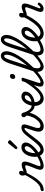

<svg xmlns="http://www.w3.org/2000/svg" viewBox="1546 -2812 1074 4629"><g transform="rotate(-90 2083.5 -498.0)"><path d="M-181 17Q-200 17 -206.5 5.5Q-213 -6 -210 -20.5Q-207 -35 -195 -46.5Q-183 -58 -164 -58Q-129 -58 -91 -79Q-53 -100 -10 -145Q33 -190 81 -263Q129 -336 184 -440L239 -413Q179 -292 126 -209.5Q73 -127 22.5 -77Q-28 -27 -78 -5Q-128 17 -181 17ZM400 17Q356 17 335 1Q314 -15 308 -40Q302 -65 306.5 -91.5Q311 -118 318 -138Q322 -150 333 -177Q344 -204 358 -238.5Q372 -273 385.5 -309Q399 -345 408 -375Q416 -405 411.5 -416.5Q407 -428 386 -428Q363 -428 337 -418.5Q311 -409 283 -399.5Q255 -390 224 -390Q206 -390 193 -405Q180 -420 172.5 -443.5Q165 -467 165 -493Q165 -514 172 -532.5Q179 -551 194.5 -563Q210 -575 234 -575Q254 -575 266 -562Q278 -549 278 -529Q278 -516 274.5 -500.5Q271 -485 260 -469Q269 -469 286.5 -475.5Q304 -482 327.5 -491Q351 -500 377.5 -506.5Q404 -513 430 -513Q461 -513 479.5 -498Q498 -483 502 -452.5Q506 -422 493 -373Q486 -345 472.5 -308.5Q459 -272 444.5 -235.5Q430 -199 418.5 -169.5Q407 -140 403 -126Q394 -96 395 -77Q396 -58 419 -58Q433 -58 439.5 -46.5Q446 -35 444.5 -20.5Q443 -6 432 5.5Q421 17 400 17Z M400 17Q381 17 374.5 5.5Q368 -6 371.5 -20.5Q375 -35 387 -46.5Q399 -58 418 -58Q459 -58 515.5 -81Q572 -104 642 -150Q654 -158 664 -153Q674 -148 679.5 -136Q685 -124 683 -111Q681 -98 670 -90Q611 -51 560.5 -27.5Q510 -4 469.5 6.5Q429 17 400 17Z M643 -143Q661 -154 678 -166Q695 -178 712 -190Q757 -223 793 -258Q829 -293 850.5 -327Q872 -361 872 -390Q872 -413 862 -426Q852 -439 832 -439Q818 -439 811.5 -451Q805 -463 807 -479Q809 -495 820.5 -507Q832 -519 853 -519Q883 -519 908 -506.5Q933 -494 947.5 -470.5Q962 -447 962 -414Q962 -369 933.5 -319.5Q905 -270 858 -221.5Q811 -173 753 -131Q734 -118 714 -104.5Q694 -91 674 -79Z M775 17Q747 17 722.5 6Q698 -5 678 -25Q658 -45 644.5 -72Q631 -99 623.5 -131Q616 -163 616 -199Q616 -246 629 -301.5Q642 -357 670.5 -406.5Q699 -456 744 -487.5Q789 -519 853 -519Q867 -519 873.5 -507Q880 -495 877.5 -479Q875 -463 863.5 -451Q852 -439 831 -439Q806 -439 785.5 -422.5Q765 -406 750 -379Q735 -352 725 -320Q715 -288 710 -256.5Q705 -225 705 -200Q705 -172 711 -147Q717 -122 728 -102.5Q739 -83 755 -71.5Q771 -60 791 -60Q821 -60 852.5 -79.5Q884 -99 919.5 -135.5Q955 -172 995 -222.5Q1035 -273 1081 -336Q1124 -394 1158 -430Q1192 -466 1220 -485.5Q1248 -505 1272 -512Q1296 -519 1320 -519Q1329 -519 1332.5 -507.5Q1336 -496 1332.5 -481.5Q1329 -467 1319.5 -455.5Q1310 -444 1293 -444Q1281 -444 1264 -431.5Q1247 -419 1225.5 -395.5Q1204 -372 1177.5 -338.5Q1151 -305 1121 -264Q1069 -193 1025.5 -140Q982 -87 943 -52Q904 -17 863.5 0Q823 17 775 17Z M835 -616Q826 -616 813.5 -625.5Q801 -635 801 -646Q801 -653 803.5 -659Q806 -665 811 -671L934 -824Q943 -836 950 -840Q957 -844 965 -844Q975 -844 987.5 -837Q1000 -830 1009 -819Q1018 -808 1018 -796Q1018 -788 1014.5 -783Q1011 -778 1005 -773L864 -631Q849 -616 835 -616Z M1351 19Q1300 19 1271.5 -1Q1243 -21 1232 -53.5Q1221 -86 1224.5 -124.5Q1228 -163 1240 -201L1311 -420Q1314 -430 1310.5 -437Q1307 -444 1295 -444Q1283 -444 1278.5 -455.5Q1274 -467 1277 -481.5Q1280 -496 1291 -507.5Q1302 -519 1320 -519Q1357 -519 1374.5 -505.5Q1392 -492 1396 -470.5Q1400 -449 1396 -425Q1392 -401 1386 -381L1327 -201Q1319 -176 1314 -151.5Q1309 -127 1311 -106.5Q1313 -86 1327 -73.5Q1341 -61 1371 -61Q1397 -61 1423.5 -74.5Q1450 -88 1475.5 -112.5Q1501 -137 1524 -168Q1547 -199 1564.5 -235Q1582 -271 1593 -308Q1600 -331 1605.5 -353.5Q1611 -376 1611 -398Q1592 -413 1582 -428Q1572 -443 1572 -464Q1572 -488 1587.5 -503.5Q1603 -519 1627 -519Q1644 -519 1656 -511Q1668 -503 1676 -489Q1684 -475 1687.5 -456Q1691 -437 1691 -415Q1691 -360 1674 -300.5Q1657 -241 1625.5 -184Q1594 -127 1551.5 -81Q1509 -35 1458 -8Q1407 19 1351 19Z M1869 -199Q1810 -199 1764 -228Q1718 -257 1683 -314Q1648 -371 1621 -453Q1615 -472 1627.5 -483Q1640 -494 1656.5 -492Q1673 -490 1680 -469Q1700 -411 1725 -366Q1750 -321 1785 -295.5Q1820 -270 1869 -270Q1878 -270 1883 -259.5Q1888 -249 1888 -234.5Q1888 -220 1883 -209.5Q1878 -199 1869 -199Z M1854 -266Q1884 -262 1925.5 -270Q1967 -278 2007 -296Q2047 -314 2073.5 -341Q2100 -368 2100 -401Q2100 -420 2089 -429.5Q2078 -439 2057 -439Q2043 -439 2037 -451Q2031 -463 2033 -479Q2035 -495 2046.5 -507Q2058 -519 2079 -519Q2100 -519 2120 -512Q2140 -505 2155.5 -492Q2171 -479 2180 -461Q2189 -443 2189 -421Q2189 -373 2162 -331.5Q2135 -290 2088 -258.5Q2041 -227 1980.5 -211Q1920 -195 1854 -199Z M2025 17Q1990 17 1961.5 6Q1933 -5 1911.5 -25Q1890 -45 1875 -72Q1860 -99 1852.5 -131Q1845 -163 1845 -199Q1845 -246 1858 -301.5Q1871 -357 1899.5 -406.5Q1928 -456 1973 -487.5Q2018 -519 2082 -519Q2096 -519 2102.5 -507Q2109 -495 2106.5 -479Q2104 -463 2092.5 -451Q2081 -439 2060 -439Q2029 -439 2005 -414Q1981 -389 1965.5 -351Q1950 -313 1942 -272.5Q1934 -232 1934 -200Q1934 -172 1940.5 -147Q1947 -122 1960.5 -102.5Q1974 -83 1996 -71.5Q2018 -60 2049 -60Q2087 -60 2144.5 -99.5Q2202 -139 2277 -227.5Q2352 -316 2440 -463Q2445 -471 2455.5 -465Q2466 -459 2474 -448.5Q2482 -438 2477 -430Q2385 -260 2303.5 -162.5Q2222 -65 2152.5 -24Q2083 17 2025 17Z M2404 17Q2360 17 2338.5 1Q2317 -15 2312 -40.5Q2307 -66 2312 -94.5Q2317 -123 2325 -148L2435 -483Q2442 -503 2451.5 -509Q2461 -515 2480 -515Q2511 -515 2519.5 -505.5Q2528 -496 2521 -476L2414 -149Q2396 -96 2397.5 -77Q2399 -58 2422 -58Q2436 -58 2443 -46.5Q2450 -35 2448.5 -20.5Q2447 -6 2436 5.5Q2425 17 2404 17ZM2542 -669Q2522 -669 2508 -682Q2494 -695 2494 -720Q2494 -747 2511.5 -771Q2529 -795 2566 -795Q2587 -795 2601 -782.5Q2615 -770 2615 -744Q2615 -717 2597.5 -693Q2580 -669 2542 -669Z M2399 17Q2380 17 2374 5.5Q2368 -6 2371.5 -20.5Q2375 -35 2387.5 -46.5Q2400 -58 2419 -58Q2447 -58 2489.5 -82Q2532 -106 2584.5 -148Q2637 -190 2693 -246Q2749 -302 2804.5 -367Q2860 -432 2909.5 -500.5Q2959 -569 2997 -637Q3035 -705 3057 -767Q3079 -829 3079 -880Q3079 -899 3091.5 -908.5Q3104 -918 3120.5 -918Q3137 -918 3149.5 -908.5Q3162 -899 3162 -880Q3162 -833 3142.5 -774.5Q3123 -716 3088.5 -651.5Q3054 -587 3008.5 -520Q2963 -453 2909.5 -388Q2856 -323 2799 -263Q2742 -203 2685.5 -152Q2629 -101 2575.5 -63Q2522 -25 2477 -4Q2432 17 2399 17Z M2792 17Q2736 17 2703.5 -17.5Q2671 -52 2667 -114.5Q2663 -177 2690 -260L2864 -792Q2902 -909 2947 -962Q2992 -1015 3056 -1015Q3088 -1015 3112 -998Q3136 -981 3149 -951Q3162 -921 3162 -880Q3162 -861 3149.5 -852Q3137 -843 3120.5 -843Q3104 -843 3091.5 -852Q3079 -861 3079 -880Q3079 -897 3076 -909Q3073 -921 3066 -928Q3059 -935 3045 -935Q3029 -935 3014.5 -921.5Q3000 -908 2983.5 -872.5Q2967 -837 2945 -772L2772 -243Q2752 -183 2750.5 -141Q2749 -99 2765 -78.5Q2781 -58 2811 -58Q2825 -58 2832 -46.5Q2839 -35 2837 -20.5Q2835 -6 2824 5.5Q2813 17 2792 17Z M2793 17Q2774 17 2768 5.5Q2762 -6 2765.5 -20.5Q2769 -35 2781.5 -46.5Q2794 -58 2813 -58Q2841 -58 2883.5 -82Q2926 -106 2978.5 -148Q3031 -190 3087 -246Q3143 -302 3198.5 -367Q3254 -432 3303.5 -500.5Q3353 -569 3391 -637Q3429 -705 3451 -767Q3473 -829 3473 -880Q3473 -899 3485.5 -908.5Q3498 -918 3514.5 -918Q3531 -918 3543.5 -908.5Q3556 -899 3556 -880Q3556 -833 3536.5 -774.5Q3517 -716 3482.5 -651.5Q3448 -587 3402.5 -520Q3357 -453 3303.5 -388Q3250 -323 3193 -263Q3136 -203 3079.5 -152Q3023 -101 2969.5 -63Q2916 -25 2871 -4Q2826 17 2793 17Z M3186 17Q3130 17 3097.5 -17.5Q3065 -52 3061 -114.5Q3057 -177 3084 -260L3258 -792Q3296 -909 3341 -962Q3386 -1015 3450 -1015Q3482 -1015 3506 -998Q3530 -981 3543 -951Q3556 -921 3556 -880Q3556 -861 3543.5 -852Q3531 -843 3514.5 -843Q3498 -843 3485.5 -852Q3473 -861 3473 -880Q3473 -897 3470 -909Q3467 -921 3460 -928Q3453 -935 3439 -935Q3423 -935 3408.5 -921.5Q3394 -908 3377.5 -872.5Q3361 -837 3339 -772L3166 -243Q3146 -183 3144.5 -141Q3143 -99 3159 -78.5Q3175 -58 3205 -58Q3219 -58 3226 -46.5Q3233 -35 3231 -20.5Q3229 -6 3218 5.5Q3207 17 3186 17Z M3187 17Q3168 17 3161.5 5.5Q3155 -6 3158.5 -20.5Q3162 -35 3174 -46.5Q3186 -58 3205 -58Q3246 -58 3302.5 -81Q3359 -104 3429 -150Q3441 -158 3451 -153Q3461 -148 3466.5 -136Q3472 -124 3470 -111Q3468 -98 3457 -90Q3398 -51 3347.5 -27.5Q3297 -4 3256.5 6.5Q3216 17 3187 17Z M3429 -143Q3447 -154 3464 -166Q3481 -178 3498 -190Q3543 -223 3579 -258Q3615 -293 3636.5 -327Q3658 -361 3658 -390Q3658 -413 3648 -426Q3638 -439 3618 -439Q3604 -439 3597.5 -451Q3591 -463 3593 -479Q3595 -495 3606.5 -507Q3618 -519 3639 -519Q3669 -519 3694 -506.5Q3719 -494 3733.5 -470.5Q3748 -447 3748 -414Q3748 -369 3719.5 -319.5Q3691 -270 3644 -221.5Q3597 -173 3539 -131Q3520 -118 3500 -104.5Q3480 -91 3460 -79Z M3587 17Q3551 17 3521.5 6Q3492 -5 3470 -25Q3448 -45 3432.5 -72Q3417 -99 3409.5 -131Q3402 -163 3402 -199Q3402 -237 3410.5 -280.5Q3419 -324 3436.5 -366Q3454 -408 3482 -442.5Q3510 -477 3549 -498Q3588 -519 3639 -519Q3653 -519 3659.5 -507Q3666 -495 3663.5 -479Q3661 -463 3649.5 -451Q3638 -439 3617 -439Q3586 -439 3562 -414Q3538 -389 3522.5 -351Q3507 -313 3499 -272.5Q3491 -232 3491 -200Q3491 -172 3497.5 -147Q3504 -122 3517.5 -102.5Q3531 -83 3553 -71.5Q3575 -60 3606 -60Q3657 -60 3716.5 -99.5Q3776 -139 3844 -228Q3912 -317 3987 -463Q3990 -469 4001 -467Q4012 -465 4024 -457.5Q4036 -450 4043.5 -439.5Q4051 -429 4046 -420Q3962 -255 3884 -159.5Q3806 -64 3732 -23.5Q3658 17 3587 17Z M4190 15Q4153 15 4135 0.5Q4117 -14 4113 -36Q4109 -58 4113 -82Q4117 -106 4124 -125Q4130 -142 4141.5 -171.5Q4153 -201 4167.5 -237Q4182 -273 4195.5 -309Q4209 -345 4218 -375Q4226 -405 4221.5 -416.5Q4217 -428 4196 -428Q4173 -428 4147 -418.5Q4121 -409 4093 -399.5Q4065 -390 4034 -390Q4016 -390 4003 -405Q3990 -420 3982.5 -443.5Q3975 -467 3975 -493Q3975 -514 3982 -532.5Q3989 -551 4004.5 -563Q4020 -575 4044 -575Q4064 -575 4076 -562Q4088 -549 4088 -529Q4088 -516 4084.5 -500.5Q4081 -485 4074 -469Q4084 -469 4110 -480Q4136 -491 4170.5 -502Q4205 -513 4240 -513Q4271 -513 4289.5 -498Q4308 -483 4312 -452.5Q4316 -422 4303 -373Q4296 -345 4282 -308Q4268 -271 4253 -232Q4238 -193 4224.5 -159Q4211 -125 4204 -104Q4194 -76 4199 -68.5Q4204 -61 4213 -61Q4223 -61 4233.5 -67.5Q4244 -74 4255.5 -86.5Q4267 -99 4280 -116Q4288 -126 4295.5 -127.5Q4303 -129 4315 -121Q4331 -111 4334.5 -101Q4338 -91 4333 -81Q4324 -66 4304 -43Q4284 -20 4255.5 -2.5Q4227 15 4190 15Z"/></g></svg>

Font: Playwrite CA
Style: Regular
Weight: 400
Designer: Veronika Burian, José Scaglione
Foundry: TypeTogether
Version: Version 1.002